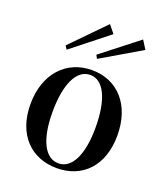

<svg xmlns="http://www.w3.org/2000/svg" viewBox="-142 -863 842 976"><g transform="rotate(20 278.5 -375.5)"><path d="M279 15C416 15 513 -80 513 -246C513 -412 418 -515 279 -515C142 -515 43 -412 43 -246C43 -80 142 15 279 15ZM279 -11C206 -11 162 -98 162 -246C162 -399 206 -489 279 -489C351 -489 395 -400 395 -246C395 -98 351 -11 279 -11ZM318 -724 284 -766 109 -587 121 -568ZM498 -704 469 -750 272 -596 282 -577Z"/></g></svg>

Font: Sprat Condensed Medium
Style: Regular
Weight: 500
Width: 3
Designer: Ethan Nakache
Foundry: Collletttivo
Version: Version 2.000;Glyphs 3.2 (3217)